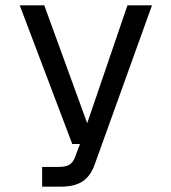

<svg xmlns="http://www.w3.org/2000/svg" viewBox="-20 -550 640 720"><path d="M138 150V76H199Q227 76 240.5 67.5Q254 59 261 40L280 -10H251L54 -530H146L307 -88L458 -530H550L335 67Q320 110 290 130Q260 150 207 150Z"/></svg>

Font: Geist Mono
Style: Regular
Weight: 400
Monospace: yes
Designer: Basement.studio, Andrés Briganti, Mateo Zaragoza
Foundry: Basement.studio, Vercel, Andrés Briganti, Guido Ferreyra, Mateo Zaragoza
Version: Version 1.500; ttfautohint (v1.8.4.7-5d5b)